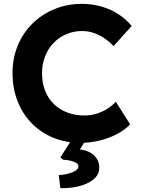

<svg xmlns="http://www.w3.org/2000/svg" viewBox="-20 -731 729 996"><path d="M45 -352Q45 -429 72 -494.5Q99 -560 148 -608.5Q197 -657 263 -684Q329 -711 406 -711Q456 -711 504.5 -697.5Q553 -684 593.5 -658Q634 -632 663 -596L569 -492Q546 -516 520 -533.5Q494 -551 465.5 -560.5Q437 -570 405 -570Q362 -570 324.5 -554Q287 -538 259 -509.5Q231 -481 214.5 -440.5Q198 -400 198 -351Q198 -301 214 -260.5Q230 -220 259 -191.5Q288 -163 328.5 -147.5Q369 -132 418 -132Q450 -132 480 -141Q510 -150 535.5 -166Q561 -182 581 -203L655 -86Q630 -59 589.5 -37Q549 -15 499 -2.5Q449 10 398 10Q321 10 256.5 -16.5Q192 -43 144.5 -91.5Q97 -140 71 -206.5Q45 -273 45 -352ZM285 177Q306 177 330 171Q354 165 370.5 155Q387 145 387 133Q387 120 373.5 113Q360 106 342.5 102Q325 98 309 98L293 86L363 -24H438L394 44Q445 51 470 77Q495 103 495 139Q495 168 476.5 188.5Q458 209 428 222Q398 235 362.5 240.5Q327 246 293 245Z"/></svg>

Font: Mach SemiBold
Style: Regular
Weight: 600
Version: Version 1.002